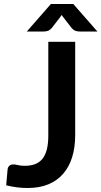

<svg xmlns="http://www.w3.org/2000/svg" viewBox="-20 -932 507 960"><path d="M11 0ZM356 -257Q356 -196 341 -147Q326 -98 296.2 -63.5Q266.5 -29 222 -10.5Q177.5 8 118.5 8Q91.5 8 65.5 4.8Q39.5 1.5 11 -5.5Q12.5 -25.5 14.5 -45.5Q16.5 -65.5 18 -85.5Q19.5 -96.5 26.8 -103.2Q34 -110 47.5 -110Q56 -110 69.8 -106.5Q83.5 -103 104.5 -103Q133 -103 155 -111.2Q177 -119.5 191.8 -137.5Q206.5 -155.5 214 -184.2Q221.5 -213 221.5 -254V-723H356ZM467 -774.5H377.5Q370 -774.5 359.2 -777.2Q348.5 -780 337 -793.5L296 -846.5Q293.5 -849 291.8 -852Q290 -855 288.5 -857.5L281 -846.5L240 -793.5Q228.5 -780 217.8 -777.2Q207 -774.5 199.5 -774.5H114L234.5 -912H346.5Z"/></svg>

Font: Lato
Style: Bold
Weight: 700
Designer: Lukasz Dziedzic
Foundry: tyPoland Lukasz Dziedzic
Version: Version 2.007; 2014-02-27